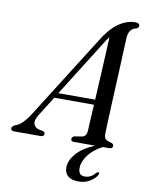

<svg xmlns="http://www.w3.org/2000/svg" viewBox="-152 -778 813 1058"><g transform="rotate(10 254.5 -249.0)"><path d="M81.5 -111Q61.5 -79 68.2 -58.8Q75 -38.5 99.5 -33.5L120 -29.5Q132.5 -25 132 -15.5Q132 0 113 0H-35Q-54 0 -54 -14.5Q-54 -26 -33.5 -35Q3.5 -45 48.5 -117L336.5 -573.5Q380 -645 426 -676.5Q472 -708 518 -708Q542.5 -708 542.5 -692.5Q542.5 -681 529.5 -675.5Q510 -672 498.2 -657Q486.5 -642 485 -613.5Q484 -594 482.2 -552.2Q480.5 -510.5 478 -455.5Q475.5 -400.5 472.8 -341.5Q470 -282.5 467.5 -228Q465 -173.5 463.5 -132.5Q462 -91.5 461.5 -74Q461.5 -55 469 -46Q476.5 -37 505.5 -30Q516 -25.5 516 -15.5Q516 0 497.5 0H461.5Q411 26 383.2 62.8Q355.5 99.5 355 135Q354 177.5 391 177.5Q424.5 177.5 448.5 148Q456.5 140 462 141.5Q471 144.5 462.5 158Q451 178 423.8 194.2Q396.5 210.5 362 210.5Q322.5 210.5 302.2 193.2Q282 176 282.5 145.5Q283 106.5 315.5 68.2Q348 30 416.5 0H297Q282 0 282.5 -14Q282.5 -25 296 -30.5L340.5 -37.5Q363 -43.5 364.5 -73.5Q365.5 -92.5 367.5 -131.8Q369.5 -171 372.5 -221H150.5ZM359.5 -554.5 168 -249.5H374Q377.5 -312 381 -379.8Q384.5 -447.5 387.5 -506.8Q390.5 -566 392 -602.5Q385.5 -594.5 377.5 -583Q369.5 -571.5 359.5 -554.5Z"/></g></svg>

Font: Fraunces 144pt S050
Style: Italic
Weight: 400
Italic angle: -16°
Version: Version 1.000; ttfautohint (v1.8.3)